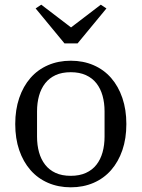

<svg xmlns="http://www.w3.org/2000/svg" viewBox="-20 -787 604 819"><path d="M282 -37Q319 -37 346.5 -49.5Q374 -62 391.5 -84.5Q409 -107 417.5 -137.5Q426 -168 426 -204V-312Q426 -348 417.5 -378.5Q409 -409 391.5 -431.5Q374 -454 346.5 -466.5Q319 -479 282 -479Q244 -479 217 -466.5Q190 -454 172.5 -431.5Q155 -409 146.5 -378.5Q138 -348 138 -312V-204Q138 -168 146.5 -137.5Q155 -107 172.5 -84.5Q190 -62 217 -49.5Q244 -37 282 -37ZM282 12Q229 12 185 -7Q141 -26 110 -61.5Q79 -97 62 -146.5Q45 -196 45 -258Q45 -319 62 -369Q79 -419 110 -454.5Q141 -490 185 -509Q229 -528 282 -528Q335 -528 379 -509Q423 -490 454 -454.5Q485 -419 502 -369Q519 -319 519 -258Q519 -196 502 -146.5Q485 -97 454 -61.5Q423 -26 379 -7Q335 12 282 12ZM132 -751 156 -767 283 -670 410 -767 434 -751 311 -602H255Z"/></svg>

Font: IBM Plex Serif
Style: Regular
Weight: 400
Designer: Mike Abbink, Paul van der Laan, Pieter van Rosmalen
Foundry: Bold Monday
Version: Version 3.001